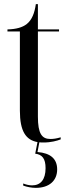

<svg xmlns="http://www.w3.org/2000/svg" viewBox="-20 -678 330 927"><path d="M190 10C226 10 255 2 273 -5V-15C252 -9 238 -7 223 -7C182 -7 163 -33 163 -115V-526H265V-536H163V-658H153C147 -616 135 -582 108 -561C88 -546 59 -537 16 -536V-526H76V-144C76 -44 105 -2 161 8L150 64C184 68 200 88 200 134C200 189 176 217 135 217C122 217 108 214 92 208V218C111 225 133 229 153 229C218 229 256 194 256 140C256 89 224 61 161 56L170 9C177 10 183 10 190 10Z"/></svg>

Font: Noto Serif Display ExtraCondensed
Style: Regular
Weight: 400
Width: 2
Designer: Monotype Design Team
Foundry: Monotype Imaging Inc.
Version: Version 2.009